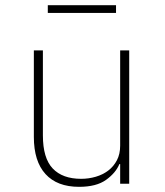

<svg xmlns="http://www.w3.org/2000/svg" viewBox="-20 -711 640 743"><path d="M445 -76H442Q428 -42 390.5 -15Q353 12 286 12Q201 12 156 -37.5Q111 -87 111 -181V-516H146V-187Q146 -99 184 -59Q222 -19 294 -19Q323 -19 350.5 -27Q378 -35 399 -51Q420 -67 432.5 -91Q445 -115 445 -147V-516H480V0H445ZM165 -691H429V-661H165Z"/></svg>

Font: IBM Plex Mono ExtraLight
Style: Regular
Weight: 200
Monospace: yes
Designer: Mike Abbink, Paul van der Laan, Pieter van Rosmalen
Foundry: Bold Monday
Version: Version 2.3